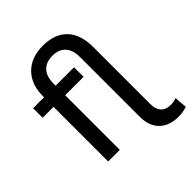

<svg xmlns="http://www.w3.org/2000/svg" viewBox="-235 -881 1121 1121"><g transform="rotate(-45 325.5 -321.0)"><path d="M651 95Q615 106 582 106Q505 106 462.5 64Q420 22 420 -55V-547Q420 -606 391.5 -636.5Q363 -667 311 -667Q259 -667 230 -636.5Q201 -606 201 -547V-530H353V-451H201V0H105V-451H15V-530H105V-536Q105 -636 161 -692Q217 -748 312 -748Q411 -748 463.5 -693Q516 -638 516 -536V-64Q516 -20 537 2.5Q558 25 598 25Q625 25 645 16Z"/></g></svg>

Font: Montserrat Alternates Medium
Style: Regular
Weight: 500
Designer: Julieta Ulanovsky
Foundry: Julieta Ulanovsky
Version: Version 7.200